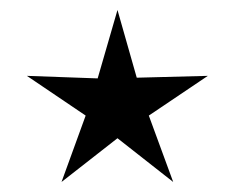

<svg xmlns="http://www.w3.org/2000/svg" viewBox="-20 -442 473 387"><path d="M329.1 -75.2 210.9 -168H222.7L104 -75.2L155.3 -216.3L159.2 -204.6L34.2 -289.1L184.6 -283.7L174.8 -276.9L216.8 -421.9L257.8 -277.8L248 -285.2L398.9 -289.1L273.4 -204.6L277.3 -216.3Z"/></svg>

Font: Lateef Medium
Style: Regular
Weight: 500
Designer: SIL International
Foundry: SIL International
Version: Version 4.200